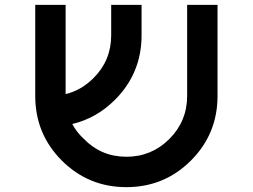

<svg xmlns="http://www.w3.org/2000/svg" viewBox="-20 -770 1040 790"><path d="M250 -382.8Q314.5 -398.4 365.2 -449.2Q437.5 -521.5 437.5 -625V-750H562.5V-625Q562.5 -468.8 453.1 -359.4Q377 -283.2 277.3 -259.8Q294.9 -226.6 324.2 -199.2Q396.5 -125 500 -125Q603.5 -125 676.8 -198.2Q750 -271.5 750 -375V-750H875V-375Q875 -218.8 765.6 -109.4Q656.2 0 500 0Q343.8 0 234.4 -109.4Q125 -218.8 125 -375V-750H250Z"/></svg>

Font: Xanmono
Style: Regular
Weight: 400
Designer: GGBotNet
Foundry: GGBotNet
Version: 1.00